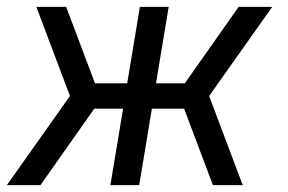

<svg xmlns="http://www.w3.org/2000/svg" viewBox="-20 -540 840 560"><path d="M688 0H601L517 -223H423L386 0H302L339 -223H255L98 0H0L184 -260L86 -520H173L257 -297H351L388 -520H472L435 -297H519L676 -520H774L590 -260Z"/></svg>

Font: Iosevka Aile Oblique
Style: Regular
Weight: 400
Italic angle: -9°
Designer: Belleve Invis
Foundry: Belleve Invis
Version: Version 31.1.0; ttfautohint (v1.8.4)